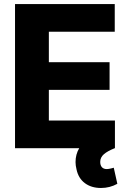

<svg xmlns="http://www.w3.org/2000/svg" viewBox="-20 -727 636 942"><path d="M53.7 -707H543V-571.3H219.7V-421.9H517.6V-286.1H219.7V-135.7H543.9V0H543Q507.3 14.2 489.5 29.8Q471.7 45.4 471.7 67.4Q471.7 84 480 93.3Q488.3 102.5 503.9 102.5Q512.7 102.5 526.1 99.1Q539.6 95.7 538.1 95.7L555.7 174.8Q518.6 195.3 475.6 195.3Q428.2 195.3 396.5 171.6Q364.7 147.9 355.5 104.5Q350.6 85 350.6 68.4Q350.6 30.3 368.7 0H53.7Z"/></svg>

Font: Pretendard JP ExtraBold
Style: Regular
Weight: 800
Designer: Base glyphs from Inter by Rasmus Andersson; Hangeul glyphs from Noto Sans CJK(Source Han Sans) by Jang Soo-young and Kan
Foundry: Kil Hyung-jin
Version: Version 1.309